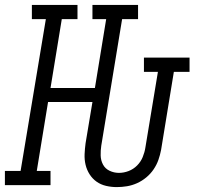

<svg xmlns="http://www.w3.org/2000/svg" viewBox="-35 -755 805 783"><path d="M441 8Q419 8 397.5 3Q376 -2 359 -14Q342 -26 330.5 -44Q319 -62 314 -83Q309 -104 310 -126.5Q311 -149 314 -171L342 -339H161L115 -58H171V0H-15V-58H49L152 -677H95V-735H281V-677H217L171 -396H352L398 -677H342V-735H528V-677H463L378 -161Q375 -141 375.5 -121Q376 -101 385 -84Q394 -67 412 -58.5Q430 -50 450 -50Q470 -50 489.5 -57.5Q509 -65 524 -80Q539 -95 547 -114.5Q555 -134 558 -154L609 -462H552V-520H738V-462H674L622 -144Q618 -123 611 -103Q604 -83 591.5 -64.5Q579 -46 561.5 -31.5Q544 -17 524 -8Q504 1 483 4.5Q462 8 441 8Z"/></svg>

Font: Iosevka Etoile Light Oblique
Style: Regular
Weight: 300
Italic angle: -9°
Designer: Belleve Invis
Foundry: Belleve Invis
Version: Version 15.5.2; ttfautohint (v1.8.4)